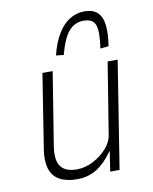

<svg xmlns="http://www.w3.org/2000/svg" viewBox="-84 -796 692 867"><g transform="rotate(-10 262.5 -362.5)"><path d="M199 8Q151 8 119.5 -9.5Q88 -27 77 -63Q66 -99 74 -149L128 -492H175L121 -156Q115 -115 121.5 -89Q128 -63 149 -49.5Q170 -36 206 -36Q244 -36 281 -55Q318 -74 344.5 -104Q371 -134 375 -170L427 -492H473L395 0H352L366 -91H364Q331 -43 291.5 -17.5Q252 8 199 8ZM237 -555 202 -559Q216 -616 239.5 -655Q263 -694 294.5 -713.5Q326 -733 363 -733Q401 -733 422 -713.5Q443 -694 447.5 -655Q452 -616 443 -559L405 -555Q416 -628 406 -660Q396 -692 352 -692Q310 -692 283 -660Q256 -628 237 -555Z"/></g></svg>

Font: Nunito Sans 7pt Condensed ExtraLight
Style: Italic
Weight: 250
Width: 3
Italic angle: -9°
Designer: Vernon Adams
Foundry: Vernon Adams
Version: Version 3.101;gftools[0.9.27]